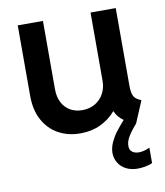

<svg xmlns="http://www.w3.org/2000/svg" viewBox="-82 -589 743 865"><g transform="rotate(-10 289.5 -156.5)"><path d="M57.6 -197.3V-520.5H172.9V-208Q172.9 -171.4 187 -145.5Q201.2 -119.6 224.9 -106.7Q248.5 -93.8 278.3 -93.8Q311 -93.8 336.7 -108.6Q362.3 -123.5 376.5 -149.7Q390.6 -175.8 390.6 -208V-520.5H505.9V-163.1Q506.3 -130.9 514.6 -116.2Q522.9 -101.6 547.9 -91.8L505.9 7.8Q481 35.6 467.3 58.6Q453.6 81.5 454.1 101.6Q453.6 119.6 465.8 128.7Q478 137.7 496.1 137.7Q519.5 137.7 545.9 125V195.3Q533.2 202.1 513.7 205.6Q494.1 209 478.5 209Q448.2 209 425.5 197.3Q402.8 185.5 390.6 165.3Q378.4 145 377.9 120.1Q378.4 94.7 389.9 70.3Q401.4 45.9 416.3 26.6Q431.2 7.3 453.6 -18.1Q424.8 -38.6 415.5 -64.5H414.1Q384.8 -30.8 344 -11.5Q303.2 7.8 252 7.8Q195.8 7.8 151.9 -16.4Q107.9 -40.5 82.8 -86.7Q57.6 -132.8 57.6 -197.3Z"/></g></svg>

Font: Reddit Sans Vanilla SemiBold
Style: Regular
Weight: 600
Designer: Stephen Hutchings
Foundry: Reddit
Version: Version 1.013